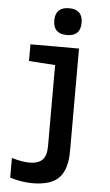

<svg xmlns="http://www.w3.org/2000/svg" viewBox="-65 -813 630 1099"><g transform="rotate(5 250.0 -263.0)"><path d="M365 -694Q365 -771 287 -771Q208 -771 208 -694Q208 -617 287 -617Q365 -617 365 -694ZM363 44V-546H84V-450L235 -440V26Q235 82 210.5 105.5Q186 129 138 129Q92 129 35 111V224Q101 245 164 245Q272 245 317.5 196Q363 147 363 44Z"/></g></svg>

Font: Noto Sans Mono UI Condensed
Style: Bold
Weight: 700
Width: 3
Designer: Monotype Design team
Foundry: Monotype Imaging Inc.
Version: 1.000